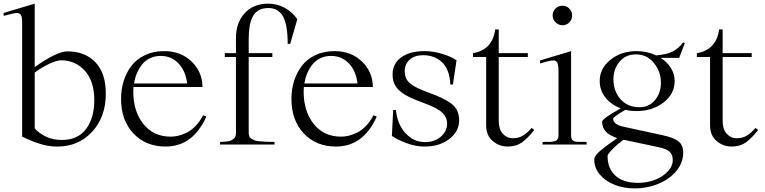

<svg xmlns="http://www.w3.org/2000/svg" viewBox="-25 -791 4186 1051"><path d="M165 -394Q203.1 -421.9 243.9 -441.4Q284.7 -460.9 310.1 -460.9Q387.7 -460.9 439.5 -403.6Q491.2 -346.2 491.2 -243.2Q491.2 -144.5 446 -84.7Q400.9 -24.9 314 -24.9Q263.2 -24.9 225.3 -43.7Q187.5 -62.5 165 -87.9ZM-4.9 -704.1Q51.8 -719.2 62.5 -719.7Q86.4 -721.7 92.8 -701.7Q96.2 -689.9 96.2 -669.9V-43Q99.1 -42 122.8 -31Q146.5 -20 158.9 -15.4Q171.4 -10.7 195.1 -3.2Q218.8 4.4 241.9 7.8Q265.1 11.2 290 11.2Q404.3 11.2 479.2 -69.6Q554.2 -150.4 554.2 -278.8Q554.2 -390.6 497.3 -450.2Q440.4 -509.8 344.2 -509.8Q286.1 -509.8 165 -423.8V-771L-4.9 -720.2Z M637.7 -250Q637.7 -302.7 652.6 -349.4Q667.5 -396 696 -432.4Q724.6 -468.8 770.3 -490Q815.9 -511.2 873.5 -511.2Q963.9 -511.2 1023.2 -454.8Q1082.5 -398.4 1083.5 -314.9H705.6Q704.6 -307.1 704.6 -290Q704.6 -181.2 760 -112.1Q815.4 -43 909.7 -43Q929.7 -43 950.4 -47.9Q971.2 -52.7 996.1 -64.5Q1021 -76.2 1044.9 -100.8Q1068.8 -125.5 1086.9 -160.2L1104.5 -152.8Q1031.7 11.2 880.9 11.2Q773.4 11.2 705.6 -60.3Q637.7 -131.8 637.7 -250ZM708.5 -334H999.5Q991.2 -402.8 952.1 -443.8Q913.1 -484.9 854.5 -484.9Q822.3 -484.9 795.9 -472.2Q769.5 -459.5 752.2 -437.5Q734.9 -415.5 724.1 -389.6Q713.4 -363.8 708.5 -334Z M1266.6 -584Q1266.6 -665.5 1314 -718.3Q1361.3 -771 1443.4 -771Q1489.7 -771 1531.7 -749Q1573.7 -727.1 1602.5 -686L1563.5 -550.8H1549.8Q1549.8 -656.7 1523.7 -701.9Q1497.6 -747.1 1444.8 -747.1Q1412.6 -747.1 1390.9 -734.6Q1369.1 -722.2 1357.4 -698Q1345.7 -673.8 1341.1 -644.5Q1336.4 -615.2 1336.4 -575.2V-500H1465.8V-479H1336.4V-64.9Q1336.4 -53.2 1339.6 -44.7Q1342.8 -36.1 1352.5 -30.8Q1362.3 -25.4 1370.6 -22.2Q1378.9 -19 1399.2 -17.3Q1419.4 -15.6 1433.3 -15.1Q1447.3 -14.6 1477.5 -14.2V0H1179.7V-14.2Q1195.3 -14.6 1202.1 -15.1Q1209 -15.6 1221.7 -17.3Q1234.4 -19 1240.2 -22.2Q1246.1 -25.4 1253.4 -30.8Q1260.7 -36.1 1263.7 -44.7Q1266.6 -53.2 1266.6 -64.9V-479H1205.6V-500H1266.6Z M1570.3 -250Q1570.3 -302.7 1585.2 -349.4Q1600.1 -396 1628.7 -432.4Q1657.2 -468.8 1702.9 -490Q1748.5 -511.2 1806.2 -511.2Q1896.5 -511.2 1955.8 -454.8Q2015.1 -398.4 2016.1 -314.9H1638.2Q1637.2 -307.1 1637.2 -290Q1637.2 -181.2 1692.6 -112.1Q1748 -43 1842.3 -43Q1862.3 -43 1883.1 -47.9Q1903.8 -52.7 1928.7 -64.5Q1953.6 -76.2 1977.5 -100.8Q2001.5 -125.5 2019.5 -160.2L2037.1 -152.8Q1964.4 11.2 1813.5 11.2Q1706.1 11.2 1638.2 -60.3Q1570.3 -131.8 1570.3 -250ZM1641.1 -334H1932.1Q1923.8 -402.8 1884.8 -443.8Q1845.7 -484.9 1787.1 -484.9Q1754.9 -484.9 1728.5 -472.2Q1702.1 -459.5 1684.8 -437.5Q1667.5 -415.5 1656.7 -389.6Q1646 -363.8 1641.1 -334Z M2474.1 -460.9 2454.1 -328.1H2440.4Q2438.5 -370.6 2426 -402.1Q2413.6 -433.6 2392.8 -452.1Q2372.1 -470.7 2346.7 -479.7Q2321.3 -488.8 2291 -488.8Q2243.7 -488.8 2217 -464.1Q2190.4 -439.5 2190.4 -400.9Q2190.4 -363.3 2213.6 -340.3Q2236.8 -317.4 2286.1 -297.9L2360.4 -269Q2429.7 -241.2 2459 -211.7Q2488.3 -182.1 2488.3 -131.8Q2488.3 -71.3 2434.3 -30Q2380.4 11.2 2299.3 11.2Q2250 11.2 2199.5 -7.8Q2148.9 -26.9 2120.1 -46.9L2127.4 -189H2142.1Q2150.4 -109.4 2195.3 -61.3Q2240.2 -13.2 2300.3 -13.2Q2355 -13.2 2388.7 -43.5Q2422.4 -73.7 2422.4 -113.8Q2422.4 -147 2399.2 -171.1Q2376 -195.3 2318.4 -217.8L2246.1 -246.1Q2187.5 -269 2155.8 -300.3Q2124 -331.5 2124 -382.8Q2124 -443.4 2171.4 -477.3Q2218.8 -511.2 2298.3 -511.2Q2347.2 -511.2 2396 -496.1Q2444.8 -481 2474.1 -460.9Z M2899.4 -79.1Q2864.3 -34.7 2832.3 -11.7Q2800.3 11.2 2754.4 11.2Q2707.5 11.2 2671.9 -19.3Q2636.2 -49.8 2636.2 -105V-479H2564V-500Q2670.4 -517.6 2686 -629.9H2705.1V-500H2864.3V-479H2705.1V-128.9Q2705.1 -83.5 2727.5 -58.8Q2750 -34.2 2781.2 -34.2Q2812 -34.2 2834.7 -46.9Q2857.4 -59.6 2885.3 -90.8Z M2931.2 -443.8V-460L3101.1 -511.2V-48.8Q3101.1 -36.1 3105 -28.8Q3108.9 -21.5 3116.2 -18.6Q3123.5 -15.6 3133.8 -14.9Q3144 -14.2 3157.2 -14.4Q3170.4 -14.6 3186 -14.2V0H2944.8V-14.2Q2958 -15.1 2970.5 -14.4Q2982.9 -13.7 2994.1 -14.9Q3005.4 -16.1 3013.9 -18.8Q3022.5 -21.5 3027.3 -29.3Q3032.2 -37.1 3032.2 -49.8V-398.9Q3032.2 -410.2 3031.7 -418.7Q3031.2 -427.2 3029.5 -433.8Q3027.8 -440.4 3026.6 -445.3Q3025.4 -450.2 3021.5 -453.1Q3017.6 -456.1 3015.1 -458Q3012.7 -460 3006.3 -460Q3000 -460 2996.1 -459.7Q2992.2 -459.5 2982.9 -457.5Q2973.6 -455.6 2968.3 -454.1Q2962.9 -452.6 2950.7 -449.2Q2938 -445.8 2931.2 -443.8ZM3000 -707Q3000 -685.1 3016.1 -668.9Q3032.2 -652.8 3054.2 -652.8Q3076.2 -652.8 3091.6 -668.7Q3106.9 -684.6 3106.9 -707Q3106.9 -728.5 3091.3 -744.1Q3075.7 -759.8 3054.2 -759.8Q3030.3 -759.8 3015.1 -743.7Q3000 -727.5 3000 -707Z M3460 -183.1Q3425.8 -183.1 3398.9 -189.9Q3371.1 -174.8 3351.1 -160.4Q3331.1 -146 3331.1 -142.1Q3331.1 -109.4 3388.7 -97.2L3602.1 -50.8Q3662.1 -38.1 3688.5 -17.6Q3714.8 2.9 3714.8 44.9Q3714.8 98.1 3678.7 143.1Q3642.6 188 3581.1 214.1Q3519.5 240.2 3447.8 240.2Q3387.7 240.2 3337.2 219.7Q3286.6 199.2 3257.3 163.1Q3228 127 3228 84Q3228 72.8 3236.8 59.6Q3245.6 46.4 3268.1 28.3Q3290.5 10.3 3301.5 2.2Q3312.5 -5.9 3342.3 -26.9Q3350.1 -32.7 3354 -35.2Q3308.6 -49.8 3289.8 -72.3Q3271 -94.7 3271 -125Q3271 -141.1 3373 -198.2Q3320.8 -217.3 3289.3 -256.8Q3257.8 -296.4 3257.8 -348.1Q3257.8 -416.5 3316.9 -463.9Q3376 -511.2 3460 -511.2Q3517.1 -511.2 3566.9 -487.8Q3625 -492.7 3657.2 -509Q3689.5 -525.4 3714.8 -559.1L3723.6 -555.2L3692.9 -474.1H3591.8Q3627.4 -451.2 3647.7 -418.5Q3668 -385.7 3668 -348.1Q3668 -276.4 3606.9 -229.7Q3545.9 -183.1 3460 -183.1ZM3300.8 63Q3300.8 130.9 3343.5 170.4Q3386.2 210 3468.8 210Q3515.6 210 3559.1 193.6Q3602.5 177.2 3630.1 147.9Q3657.7 118.7 3657.7 85Q3657.7 55.2 3640.6 39.6Q3623.5 23.9 3578.6 14.2L3393.1 -24.9Q3392.1 -24.9 3390.4 -25.4Q3388.7 -25.9 3387.7 -25.9Q3353.5 -1 3327.1 26.1Q3300.8 53.2 3300.8 63ZM3333 -356.9Q3333 -292 3371.6 -248Q3410.2 -204.1 3476.1 -204.1Q3527.8 -204.1 3560.3 -242.9Q3592.8 -281.7 3592.8 -338.9Q3592.8 -399.4 3554.4 -446.3Q3516.1 -493.2 3456.1 -493.2Q3398.9 -493.2 3366 -452.9Q3333 -412.6 3333 -356.9Z M4125 -79.1Q4089.8 -34.7 4057.9 -11.7Q4025.9 11.2 3980 11.2Q3933.1 11.2 3897.5 -19.3Q3861.8 -49.8 3861.8 -105V-479H3789.6V-500Q3896 -517.6 3911.6 -629.9H3930.7V-500H4089.8V-479H3930.7V-128.9Q3930.7 -83.5 3953.1 -58.8Q3975.6 -34.2 4006.8 -34.2Q4037.6 -34.2 4060.3 -46.9Q4083 -59.6 4110.8 -90.8Z"/></svg>

Font: Ortica Linear Light
Style: Regular
Weight: 300
Designer: Benedetta Bovani
Foundry: Collletttivo
Version: Version 2.000;Glyphs 3.1.2 (3151)